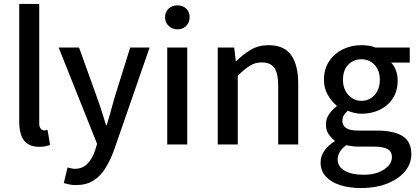

<svg xmlns="http://www.w3.org/2000/svg" viewBox="-20 -729 2109 969"><path d="M178 12Q142 12 119.5 -3Q97 -18 87 -46.5Q77 -75 77 -114V-709H178V-108Q178 -88 185.5 -79.5Q193 -71 202 -71Q206 -71 210 -71.5Q214 -72 220 -73L233 3Q224 6 210.5 9Q197 12 178 12Z M363 205Q345 205 330 202Q315 199 302 195L321 116Q329 118 339 120.5Q349 123 357 123Q397 123 422 96.5Q447 70 460 30L470 -3L276 -489H379L470 -236Q482 -204 493 -168.5Q504 -133 515 -98H519Q529 -132 539 -167.5Q549 -203 558 -236L637 -489H735L555 30Q536 82 511 121.5Q486 161 450.5 183Q415 205 363 205Z M824 0V-489H925V0ZM875 -581Q849 -581 831 -598.5Q813 -616 813 -642Q813 -669 831 -685.5Q849 -702 875 -702Q903 -702 920 -685.5Q937 -669 937 -642Q937 -616 920 -598.5Q903 -581 875 -581Z M1079 0V-489H1162L1170 -421H1173Q1207 -455 1246 -478Q1285 -501 1335 -501Q1414 -501 1449.5 -451Q1485 -401 1485 -308V0H1384V-295Q1384 -359 1364.5 -386.5Q1345 -414 1301 -414Q1267 -414 1240.5 -397Q1214 -380 1180 -347V0Z M1801 220Q1742 220 1696 205Q1650 190 1624 161.5Q1598 133 1598 91Q1598 59 1617 32Q1636 5 1669 -16V-20Q1651 -33 1638 -52.5Q1625 -72 1625 -101Q1625 -131 1642 -154.5Q1659 -178 1679 -192V-196Q1655 -215 1635 -249Q1615 -283 1615 -326Q1615 -381 1641.5 -420.5Q1668 -460 1711 -480.5Q1754 -501 1804 -501Q1825 -501 1843 -498Q1861 -495 1875 -489H2048V-413H1954Q1969 -398 1978 -374.5Q1987 -351 1987 -323Q1987 -270 1962.5 -232.5Q1938 -195 1896.5 -175Q1855 -155 1804 -155Q1788 -155 1770 -159Q1752 -163 1735 -170Q1724 -160 1716 -148.5Q1708 -137 1708 -118Q1708 -97 1726 -83.5Q1744 -70 1790 -70H1881Q1968 -70 2012 -42Q2056 -14 2056 49Q2056 96 2025 134.5Q1994 173 1936.5 196.5Q1879 220 1801 220ZM1816 153Q1859 153 1890.5 140.5Q1922 128 1940 108Q1958 88 1958 65Q1958 34 1934.5 22.5Q1911 11 1867 11H1792Q1775 11 1759 9Q1743 7 1727 4Q1705 20 1694.5 38.5Q1684 57 1684 76Q1684 112 1719.5 132.5Q1755 153 1816 153ZM1804 -220Q1830 -220 1851 -233Q1872 -246 1884.5 -269.5Q1897 -293 1897 -326Q1897 -359 1884.5 -382Q1872 -405 1851 -417.5Q1830 -430 1804 -430Q1765 -430 1738 -403Q1711 -376 1711 -326Q1711 -293 1724 -269.5Q1737 -246 1758 -233Q1779 -220 1804 -220Z"/></svg>

Font: Assistant ExtraLight SemiBold
Style: Regular
Weight: 600
Version: Version 3.000